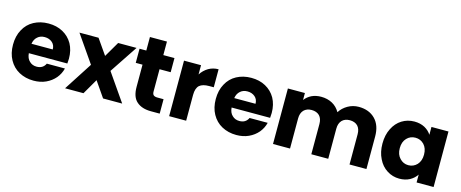

<svg xmlns="http://www.w3.org/2000/svg" viewBox="-41 -1275 4473 1864"><g transform="rotate(15 2196.0 -343.0)"><path d="M588 -288C588 -288 588 -288 588 -288C588 -344 576 -393 553 -435C529 -477 496 -509 454 -532C412 -555 364 -566 310 -566C310 -566 310 -566 310 -566C255 -566 206 -554 163 -531C120 -508 87 -474 64 -431C40 -388 28 -337 28 -279C28 -279 28 -279 28 -279C28 -221 40 -170 64 -127C88 -84 121 -50 164 -27C207 -4 255 8 310 8C310 8 310 8 310 8C355 8 396 0 433 -17C470 -34 500 -57 525 -86C549 -115 566 -148 575 -185C575 -185 393 -185 393 -185C393 -185 393 -185 393 -185C376 -149 347 -131 304 -131C304 -131 304 -131 304 -131C275 -131 251 -140 232 -159C212 -177 201 -203 198 -238C198 -238 585 -238 585 -238C585 -238 585 -238 585 -238C587 -255 588 -272 588 -288ZM199 -333C199 -333 199 -333 199 -333C204 -364 216 -387 236 -404C255 -421 279 -429 308 -429C308 -429 308 -429 308 -429C338 -429 363 -420 383 -403C403 -386 413 -362 413 -333C413 -333 199 -333 199 -333Z M1200 0C1200 0 1008 -277 1008 -277C1008 -277 1195 -558 1195 -558C1195 -558 1010 -558 1010 -558C1010 -558 920 -404 920 -404C920 -404 813 -558 813 -558C813 -558 621 -558 621 -558C621 -558 810 -285 810 -285C810 -285 626 0 626 0C626 0 811 0 811 0C811 0 901 -155 901 -155C901 -155 1008 0 1008 0C1008 0 1200 0 1200 0Z M1516 -145C1516 -145 1516 -145 1516 -145C1497 -145 1484 -149 1476 -156C1468 -163 1464 -175 1464 -192C1464 -192 1464 -416 1464 -416C1464 -416 1576 -416 1576 -416C1576 -416 1576 -558 1576 -558C1576 -558 1464 -558 1464 -558C1464 -558 1464 -694 1464 -694C1464 -694 1293 -694 1293 -694C1293 -694 1293 -558 1293 -558C1293 -558 1225 -558 1225 -558C1225 -558 1225 -416 1225 -416C1225 -416 1293 -416 1293 -416C1293 -416 1293 -194 1293 -194C1293 -194 1293 -194 1293 -194C1293 -125 1310 -76 1345 -46C1380 -15 1428 0 1490 0C1490 0 1577 0 1577 0C1577 0 1577 -145 1577 -145C1577 -145 1516 -145 1516 -145Z M1843 -465C1843 -465 1843 -558 1843 -558C1843 -558 1672 -558 1672 -558C1672 -558 1672 0 1672 0C1672 0 1843 0 1843 0C1843 0 1843 -259 1843 -259C1843 -259 1843 -259 1843 -259C1843 -305 1854 -337 1875 -356C1896 -374 1928 -383 1971 -383C1971 -383 2018 -383 2018 -383C2018 -383 2018 -564 2018 -564C2018 -564 2018 -564 2018 -564C1981 -564 1948 -555 1918 -538C1888 -520 1863 -496 1843 -465Z M2626 -288C2626 -288 2626 -288 2626 -288C2626 -344 2614 -393 2591 -435C2567 -477 2534 -509 2492 -532C2450 -555 2402 -566 2348 -566C2348 -566 2348 -566 2348 -566C2293 -566 2244 -554 2201 -531C2158 -508 2125 -474 2102 -431C2078 -388 2066 -337 2066 -279C2066 -279 2066 -279 2066 -279C2066 -221 2078 -170 2102 -127C2126 -84 2159 -50 2202 -27C2245 -4 2293 8 2348 8C2348 8 2348 8 2348 8C2393 8 2434 0 2471 -17C2508 -34 2538 -57 2563 -86C2587 -115 2604 -148 2613 -185C2613 -185 2431 -185 2431 -185C2431 -185 2431 -185 2431 -185C2414 -149 2385 -131 2342 -131C2342 -131 2342 -131 2342 -131C2313 -131 2289 -140 2270 -159C2250 -177 2239 -203 2236 -238C2236 -238 2623 -238 2623 -238C2623 -238 2623 -238 2623 -238C2625 -255 2626 -272 2626 -288ZM2237 -333C2237 -333 2237 -333 2237 -333C2242 -364 2254 -387 2274 -404C2293 -421 2317 -429 2346 -429C2346 -429 2346 -429 2346 -429C2376 -429 2401 -420 2421 -403C2441 -386 2451 -362 2451 -333C2451 -333 2237 -333 2237 -333Z M3428 -564C3428 -564 3428 -564 3428 -564C3389 -564 3352 -554 3319 -535C3286 -516 3259 -491 3240 -460C3240 -460 3240 -460 3240 -460C3221 -493 3196 -519 3163 -537C3130 -555 3092 -564 3050 -564C3050 -564 3050 -564 3050 -564C3015 -564 2983 -557 2955 -544C2927 -530 2904 -511 2887 -488C2887 -488 2887 -558 2887 -558C2887 -558 2716 -558 2716 -558C2716 -558 2716 0 2716 0C2716 0 2887 0 2887 0C2887 0 2887 -303 2887 -303C2887 -303 2887 -303 2887 -303C2887 -339 2897 -367 2916 -387C2935 -406 2961 -416 2994 -416C2994 -416 2994 -416 2994 -416C3027 -416 3054 -406 3073 -387C3092 -367 3101 -339 3101 -303C3101 -303 3101 0 3101 0C3101 0 3271 0 3271 0C3271 0 3271 -303 3271 -303C3271 -303 3271 -303 3271 -303C3271 -339 3281 -367 3300 -387C3319 -406 3345 -416 3378 -416C3378 -416 3378 -416 3378 -416C3411 -416 3438 -406 3457 -387C3476 -367 3485 -339 3485 -303C3485 -303 3485 0 3485 0C3485 0 3655 0 3655 0C3655 0 3655 -326 3655 -326C3655 -326 3655 -326 3655 -326C3655 -401 3635 -459 3594 -501C3553 -543 3497 -564 3428 -564Z M3741 -280C3741 -280 3741 -280 3741 -280C3741 -223 3752 -172 3774 -129C3795 -85 3825 -51 3862 -28C3899 -4 3941 8 3986 8C3986 8 3986 8 3986 8C4025 8 4060 0 4090 -16C4119 -32 4142 -53 4159 -79C4159 -79 4159 0 4159 0C4159 0 4330 0 4330 0C4330 0 4330 -558 4330 -558C4330 -558 4159 -558 4159 -558C4159 -558 4159 -479 4159 -479C4159 -479 4159 -479 4159 -479C4143 -505 4120 -526 4091 -542C4061 -558 4026 -566 3987 -566C3987 -566 3987 -566 3987 -566C3941 -566 3899 -554 3862 -531C3825 -508 3795 -474 3774 -431C3752 -388 3741 -337 3741 -280ZM4159 -279C4159 -279 4159 -279 4159 -279C4159 -236 4147 -203 4124 -178C4100 -153 4071 -141 4037 -141C4037 -141 4037 -141 4037 -141C4003 -141 3974 -154 3951 -179C3927 -204 3915 -237 3915 -280C3915 -280 3915 -280 3915 -280C3915 -323 3927 -356 3951 -381C3974 -405 4003 -417 4037 -417C4037 -417 4037 -417 4037 -417C4071 -417 4100 -405 4124 -380C4147 -355 4159 -322 4159 -279Z"/></g></svg>

Font: Girnar Poppins
Style: Bold
Weight: 500
Designer: Ninad Kale (Devanagari), Jonny Pinhorn (Latin)
Foundry: Indian Type Foundry
Version: ""